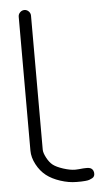

<svg xmlns="http://www.w3.org/2000/svg" viewBox="-55 -804 455 840"><g transform="rotate(-5 173.0 -384.5)"><path d="M246.1 -54Q252.7 -54 262.8 -54.9Q272.9 -55.9 280.5 -56.6Q288.1 -57.4 296.6 -57.1Q305.2 -56.9 310.9 -55.1Q316.7 -53.2 321 -48.2Q325.4 -43.2 326.7 -34.9Q327.9 -26.6 325.4 -20.3Q323 -13.9 316.2 -10.3Q309.3 -6.6 303 -4.4Q296.6 -2.2 285.3 -1.2Q273.9 -0.2 267.5 -0.1Q261 0 249.3 0Q247.1 0 246.1 0Q212.9 0 176.3 -12Q139.6 -23.9 115.2 -43Q90.3 -62.5 74 -93.4Q57.6 -124.3 57.6 -153.8V-742.2Q57.6 -753.2 65.7 -761.2Q73.7 -769.3 84.7 -769.3Q95.7 -769.3 103.6 -761.2Q111.6 -753.2 111.6 -742.2V-153.8Q111.6 -139.9 123 -118.2Q134.5 -96.4 148.7 -85.2Q163.6 -73.5 193.7 -63.7Q223.9 -54 246.1 -54Z"/></g></svg>

Font: Tecnico
Style: Fino
Weight: 400
Version: Version 1.3